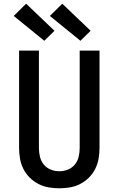

<svg xmlns="http://www.w3.org/2000/svg" viewBox="-20 -1008 640 1036"><path d="M300 8Q271 8 242 3Q213 -2 187 -15.5Q161 -29 140 -50Q119 -71 106 -97Q93 -123 88 -152Q83 -181 83 -210V-735H190V-210Q190 -186 195.5 -162.5Q201 -139 216 -120.5Q231 -102 253.5 -93Q276 -84 300 -84Q324 -84 346.5 -93Q369 -102 384 -120.5Q399 -139 404.5 -162.5Q410 -186 410 -210V-735H517V-210Q517 -181 512 -152Q507 -123 494 -97Q481 -71 460 -50Q439 -29 413 -15.5Q387 -2 358 3Q329 8 300 8ZM414 -788 249 -922 316 -988 469 -842ZM219 -788 54 -922 121 -988 274 -842Z"/></svg>

Font: Iosevka Semibold Extended
Style: Regular
Weight: 600
Width: 7
Monospace: yes
Designer: Belleve Invis
Foundry: Belleve Invis
Version: Version 32.5.0; ttfautohint (v1.8.4)